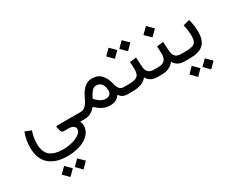

<svg xmlns="http://www.w3.org/2000/svg" viewBox="-124 -1068 2531 2062"><g transform="rotate(-30 1141.0 -37.0)"><path d="M158.2 -178.2Q131.8 -105 131.8 -29.3Q131.8 76.7 186.8 121.8Q241.7 167 351.1 167Q394.5 167 436.8 158.4Q479 149.9 513.2 134.3Q547.4 118.7 567.6 97.9Q587.9 77.1 587.9 52.2Q587.9 30.8 567.6 15.4Q547.4 0 507.8 0H447.8Q433.6 0 426.3 -8.8Q418.9 -17.6 416 -30.3L405.3 -75.2Q402.3 -87.9 416.5 -87.9H711.4V0H653.3Q663.1 20 665 32.7Q667 45.4 667 55.7Q667 112.3 627.4 157.2Q587.9 202.1 517.1 227.8Q446.3 253.4 351.6 253.4Q206.5 253.4 127.4 182.6Q48.3 111.8 48.3 -29.8Q48.3 -69.3 57.1 -119.9Q65.9 -170.4 83 -209ZM359.9 393.1 428.2 324.7 497.1 393.1 428.2 462.4ZM197.8 393.1 266.1 324.7 335 393.1 266.1 462.4Z M849.6 -70.3Q819.3 -36.1 785.4 -18.1Q751.5 0 712.4 0H691.9V-87.9H710Q740.2 -87.9 761.7 -105.2Q783.2 -122.6 798.8 -148.4Q814.5 -174.3 826.2 -200.7Q888.7 -339.4 992.7 -339.4Q1066.9 -339.4 1107.9 -293.2Q1148.9 -247.1 1162.6 -180.7Q1182.1 -87.9 1240.7 -87.9H1253.9V0H1240.2Q1210.9 0 1186.3 -12Q1161.6 -23.9 1143.6 -50.8Q1122.6 -18.1 1093 -3.7Q1063.5 10.7 1020 10.7Q972.7 10.7 932.1 -9.8Q891.6 -30.3 849.6 -70.3ZM892.6 -146.5Q924.8 -109.4 955.6 -92Q986.3 -74.7 1016.1 -74.7Q1084 -74.7 1084 -142.6Q1084 -190.4 1060.3 -220.9Q1036.6 -251.5 995.1 -251.5Q960.9 -251.5 935.8 -218.8Q910.6 -186 892.6 -146.5Z M1628.4 0H1616.7Q1565.9 0 1534.7 -17.8Q1503.4 -35.6 1484.9 -69.8Q1460 -35.2 1414.3 -17.6Q1368.7 0 1307.1 0H1234.4V-87.9H1308.1Q1380.9 -87.9 1410.6 -109.1Q1440.4 -130.4 1440.9 -189Q1440.9 -212.9 1439.7 -238.8Q1438.5 -264.6 1437 -287.6L1517.1 -296.9L1524.9 -176.3Q1530.8 -87.9 1617.7 -87.9H1628.4ZM1408.2 -467.3 1476.6 -535.6 1545.4 -467.3 1476.6 -397.9ZM1246.1 -467.3 1314.5 -535.6 1383.3 -467.3 1314.5 -397.9Z M1963.9 0H1952.1Q1902.8 0 1870.6 -17.8Q1838.4 -35.6 1819.8 -69.8Q1794.9 -35.6 1755.9 -17.8Q1716.8 0 1668 0H1608.9V-87.9H1668Q1726.6 -87.9 1751.5 -113.5Q1776.4 -139.2 1776.4 -193.8Q1776.4 -216.8 1774.9 -240.7Q1773.4 -264.6 1772.5 -287.1L1852.5 -296.9L1860.4 -176.8Q1866.2 -87.9 1953.1 -87.9H1963.9ZM1707 -466.3 1778.3 -537.1 1849.6 -466.3 1778.3 -395Z M2212.9 -360.4Q2224.1 -322.3 2229.2 -280.5Q2234.4 -238.8 2234.4 -203.1Q2234.4 -95.2 2181.4 -47.6Q2128.4 0 2017.1 0H1944.3V-87.9H2017.1Q2065.4 -87.9 2094.7 -96.7Q2124 -105.5 2137.5 -129.9Q2150.9 -154.3 2150.9 -201.7Q2150.9 -230.5 2146 -268.3Q2141.1 -306.2 2132.8 -340.8ZM2084.5 147.9 2152.8 79.6 2221.7 147.9 2152.8 217.3ZM1922.4 147.9 1990.7 79.6 2059.6 147.9 1990.7 217.3Z"/></g></svg>

Font: Vazir WOL
Style: Regular-WOL
Weight: 400
Designer: Saber Rastikerdar
Foundry: Saber Rastikerdar
Version: Version 27.2.2